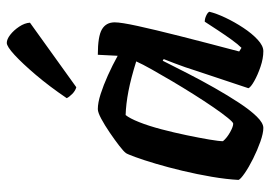

<svg xmlns="http://www.w3.org/2000/svg" viewBox="-138 -678 815 580"><g transform="rotate(-90 270.0 -387.5)"><path d="M174 0Q158 0 132.5 -9Q107 -18 81 -31Q55 -44 37 -56.5Q19 -69 17 -75Q19 -112 26.5 -156Q34 -200 44.5 -244Q55 -288 66 -325Q77 -362 86 -386.5Q95 -411 98 -415Q103 -422 120.5 -435.5Q138 -449 160 -464Q182 -479 201.5 -489.5Q221 -500 231 -500Q250 -500 276.5 -491.5Q303 -483 333 -469.5Q363 -456 392 -440L395 -500Q451 -500 472 -487.5Q493 -475 493 -449Q493 -430 482 -379.5Q471 -329 451.5 -252Q432 -175 405 -73L416 -66Q427 -77 441 -96.5Q455 -116 469.5 -138Q484 -160 495 -177Q504 -177 513.5 -172.5Q523 -168 525 -163Q520 -142 507 -114.5Q494 -87 476.5 -60.5Q459 -34 440.5 -17Q422 0 406 0Q384 0 359 -8.5Q334 -17 315.5 -27.5Q297 -38 294 -45L346 -201Q352 -220 357.5 -236Q363 -252 369 -267.5Q375 -283 382 -301L377 -304Q360 -270 339 -229Q318 -188 295 -147.5Q272 -107 250 -73.5Q228 -40 208.5 -20Q189 0 174 0ZM187 -91Q191 -91 204.5 -107.5Q218 -124 236.5 -151Q255 -178 275.5 -210.5Q296 -243 315.5 -276Q335 -309 351 -337.5Q367 -366 375 -384Q324 -400 285 -407.5Q246 -415 213 -416Q203 -404 191.5 -375Q180 -346 170 -308Q160 -270 152 -231.5Q144 -193 139 -163.5Q134 -134 134 -122Q144 -110 161 -100.5Q178 -91 187 -91ZM297 -565Q286 -568 276.5 -577.5Q267 -587 264 -594Q300 -647 334.5 -687.5Q369 -728 394.5 -751.5Q420 -775 431 -775Q442 -775 455.5 -764.5Q469 -754 480 -737.5Q491 -721 492 -705Z"/></g></svg>

Font: Texturina Medium 12pt
Style: Bold Italic
Weight: 700
Italic angle: -11°
Version: Version 1.002